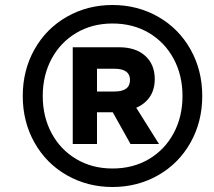

<svg xmlns="http://www.w3.org/2000/svg" viewBox="-20 -736 855 768"><path d="M789 -352Q789 -249 742 -165.5Q695 -82 612.5 -35Q530 12 430 12Q330 12 247.5 -35Q165 -82 118 -165.5Q71 -249 71 -352Q71 -455 118 -538.5Q165 -622 247.5 -669Q330 -716 430 -716Q530 -716 612.5 -669Q695 -622 742 -538.5Q789 -455 789 -352ZM710 -352Q710 -435 674.5 -501Q639 -567 575.5 -604.5Q512 -642 430 -642Q349 -642 285.5 -604.5Q222 -567 186.5 -501Q151 -435 151 -352Q151 -269 186.5 -203Q222 -137 285.5 -99.5Q349 -62 430 -62Q512 -62 575.5 -99.5Q639 -137 674.5 -203Q710 -269 710 -352ZM525 -305 616 -160H502L431 -287H368V-160H271V-547H456Q523 -547 561 -512.5Q599 -478 599 -420Q599 -378 579.5 -349Q560 -320 525 -305ZM368 -461V-370H438Q500 -370 500 -416Q500 -461 438 -461Z"/></svg>

Font: CBA Beacon Sans Extra Bold
Style: Italic
Weight: 800
Italic angle: -13°
Designer: Wei Huang
Foundry: Wei Huang
Version: Version 1.002